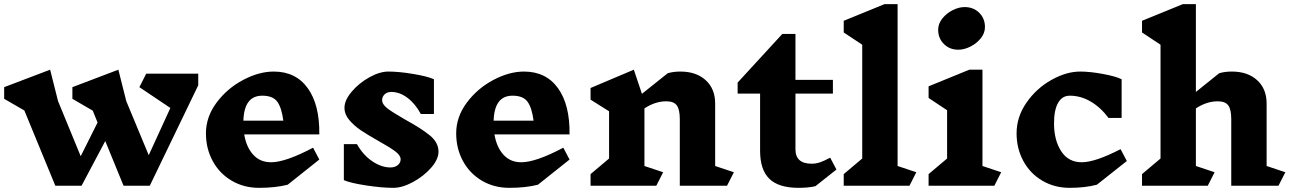

<svg xmlns="http://www.w3.org/2000/svg" viewBox="-24 -893 6211 923"><path d="M929 -483 696 0H570L482 -215L368 0H242L93 -362L-4 -418V-474L217 -558L255 -407L364 -142L445 -304L422 -361L324 -418V-474L545 -558L583 -407L691 -147L795 -374L646 -474L679 -539H929Z M1511 -247H1150Q1160 -186 1193 -149.5Q1226 -113 1279 -113Q1349 -113 1481 -183L1511 -126L1359 -5Q1300 10 1221 10Q1148 10 1089.5 -24.5Q1031 -59 998.5 -119Q966 -179 966 -252Q966 -331 1017 -399.5Q1068 -468 1144.5 -508.5Q1221 -549 1292 -549Q1398 -549 1455.5 -469Q1513 -389 1511 -247ZM1146 -313H1338Q1330 -375 1309 -404Q1288 -433 1237 -433Q1193 -433 1170.5 -403Q1148 -373 1146 -313Z M1796 -215Q1743 -245 1711 -266.5Q1679 -288 1655.5 -315.5Q1632 -343 1632 -375Q1632 -411 1666.5 -452Q1701 -493 1751 -521Q1801 -549 1843 -549Q1894 -549 1962.5 -537.5Q2031 -526 2062 -512V-345H1999Q1972 -395 1934.5 -423Q1897 -451 1857 -451Q1837 -451 1825 -439.5Q1813 -428 1813 -412Q1813 -391 1839.5 -371Q1866 -351 1924 -318Q2001 -276 2042.5 -242Q2084 -208 2084 -164Q2084 -127 2048.5 -86.5Q2013 -46 1961.5 -18Q1910 10 1867 10Q1812 10 1736.5 -1.5Q1661 -13 1629 -27V-200H1692Q1722 -147 1766 -117.5Q1810 -88 1853 -88Q1875 -88 1888.5 -99.5Q1902 -111 1902 -127Q1902 -146 1876 -165.5Q1850 -185 1796 -215Z M2714 -247H2353Q2363 -186 2396 -149.5Q2429 -113 2482 -113Q2552 -113 2684 -183L2714 -126L2562 -5Q2503 10 2424 10Q2351 10 2292.5 -24.5Q2234 -59 2201.5 -119Q2169 -179 2169 -252Q2169 -331 2220 -399.5Q2271 -468 2347.5 -508.5Q2424 -549 2495 -549Q2601 -549 2658.5 -469Q2716 -389 2714 -247ZM2349 -313H2541Q2533 -375 2512 -404Q2491 -433 2440 -433Q2396 -433 2373.5 -403Q2351 -373 2349 -313Z M3471 0H3244V-320Q3244 -367 3229.5 -386.5Q3215 -406 3179 -406Q3126 -406 3074 -372V-95L3164 -65L3131 0H2815V-56L2904 -131V-358L2815 -414V-470L3023 -558L3062 -442L3186 -541Q3213 -549 3247 -549Q3323 -549 3368.5 -507.5Q3414 -466 3414 -395V-95L3504 -65Z M3896 2Q3862 10 3815 10Q3719 10 3674.5 -33.5Q3630 -77 3630 -168V-443H3522V-496L3737 -730H3800V-509H3980V-443H3800V-175Q3800 -106 3878 -106Q3898 -106 3917.5 -112.5Q3937 -119 3967 -135L3997 -78Z M4348 0H4032V-56L4121 -131V-678L4032 -737V-793L4228 -873H4291V-95L4381 -65Z M4756 0H4440V-56L4529 -131V-363L4440 -422V-478L4636 -558H4699V-95L4789 -65ZM4711 -763Q4711 -734 4691 -709Q4671 -684 4641 -669Q4611 -654 4583 -654Q4541 -654 4513.5 -681.5Q4486 -709 4486 -750Q4486 -779 4506 -804Q4526 -829 4555.5 -844Q4585 -859 4613 -859Q4656 -859 4683.5 -831.5Q4711 -804 4711 -763Z M5368 -512V-326H5305Q5267 -377 5219 -405Q5171 -433 5119 -433Q5082 -433 5062.5 -398.5Q5043 -364 5043 -300Q5043 -219 5077.5 -166Q5112 -113 5176 -113Q5241 -113 5363 -176L5393 -119L5249 -5Q5192 10 5118 10Q5045 10 4986.5 -24.5Q4928 -59 4895.5 -119Q4863 -179 4863 -252Q4863 -331 4910.5 -399.5Q4958 -468 5030 -508.5Q5102 -549 5169 -549Q5216 -549 5278 -537.5Q5340 -526 5368 -512Z M6122 0H5895V-320Q5895 -367 5880.5 -386.5Q5866 -406 5830 -406Q5777 -406 5725 -372V-95L5815 -65L5782 0H5466V-56L5555 -131V-678L5466 -737V-793L5662 -873H5725V-451L5837 -541Q5864 -549 5898 -549Q5974 -549 6019.5 -507.5Q6065 -466 6065 -395V-95L6155 -65Z"/></svg>

Font: InknutAntiqua
Style: Bold
Weight: 700
Designer: Claus Eggers Srensen
Foundry: Claus Eggers Srensen
Version: Version 1.000; ttfautohint (v1.2) -l 7 -r 28 -G 50 -x 13 -D 